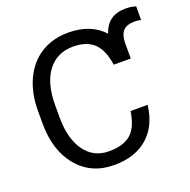

<svg xmlns="http://www.w3.org/2000/svg" viewBox="-131 -863 988 1000"><g transform="rotate(-20 362.5 -363.0)"><path d="M605.5 -225.6Q592.3 -112.8 522.2 -51.5Q452.1 9.8 335.9 9.8Q210 9.8 134 -80.6Q58.1 -170.9 58.1 -322.3V-390.6Q58.1 -489.7 93.5 -564.9Q128.9 -640.1 193.8 -680.4Q258.8 -720.7 344.2 -720.7Q469.7 -720.7 539.1 -644Q567.9 -736.3 668.9 -736.3Q697.8 -736.3 725.1 -728L724.6 -652.3Q711.4 -656.7 691.4 -656.7Q646 -656.7 626.2 -635.3Q606.4 -613.8 605.5 -571.3V-482.4H511.2Q499 -567.4 458.3 -605.5Q417.5 -643.6 344.2 -643.6Q254.4 -643.6 203.4 -577.1Q152.3 -510.7 152.3 -388.2V-319.3Q152.3 -203.6 200.7 -135.3Q249 -66.9 335.9 -66.9Q414.1 -66.9 455.8 -102.3Q497.6 -137.7 511.2 -225.6Z"/></g></svg>

Font: Roboto
Style: Regular
Weight: 400
Designer: Google
Version: Version 2.001047; 2015